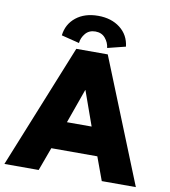

<svg xmlns="http://www.w3.org/2000/svg" viewBox="-102 -928 893 1007"><g transform="rotate(10 345.0 -425.0)"><path d="M169 -716.5Q176 -777 222 -813.8Q268 -850.5 339.5 -850.5Q410 -850.5 456.8 -814.2Q503.5 -778 510.5 -716.5L414.5 -692.5Q411.5 -721 392.2 -744Q373 -767 339.5 -767Q306 -767 286.5 -743.8Q267 -720.5 264.5 -692.5ZM256 -660H423.5L689.5 0H508L462.5 -124H217.5L172 0H-10.5ZM274.5 -272.5H406L341 -455H339.5Z"/></g></svg>

Font: League Spartan ExtraBold
Style: Regular
Weight: 800
Foundry: The League of Moveable Type
Version: Version 2.002